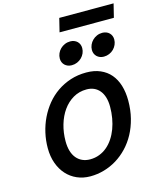

<svg xmlns="http://www.w3.org/2000/svg" viewBox="-161 -1258 1142 1382"><g transform="rotate(-15 410.5 -567.0)"><path d="M741.7 -444.8Q741.7 -374.5 726.3 -313.5Q710.9 -252.4 683.6 -201.7Q656.2 -150.9 618.4 -111.1Q580.6 -71.3 535.9 -43.9Q491.2 -16.6 440.9 -2.2Q390.6 12.2 338.4 12.2Q284.7 12.2 239.7 -7.6Q194.8 -27.3 162.4 -63.2Q129.9 -99.1 111.6 -149.9Q93.3 -200.7 93.3 -263.2Q93.3 -320.8 106 -376.7Q118.7 -432.6 143.1 -483.2Q167.5 -533.7 202.6 -576.7Q237.8 -619.6 283.2 -650.9Q328.6 -682.1 383.3 -700Q438 -717.8 501 -717.8Q560.1 -717.8 605.2 -698.2Q650.4 -678.7 680.7 -643.1Q710.9 -607.4 726.3 -557.1Q741.7 -506.8 741.7 -444.8ZM368.2 -106.4Q405.3 -106.4 437.5 -118.9Q469.7 -131.3 495.8 -153.6Q522 -175.8 542.2 -206.5Q562.5 -237.3 576.2 -273.7Q589.8 -310.1 596.9 -351.1Q604 -392.1 604 -435.1Q604 -474.6 595 -505.1Q585.9 -535.6 568.6 -556.6Q551.3 -577.6 526.9 -588.6Q502.4 -599.6 471.7 -599.6Q416.5 -599.6 371.8 -573.5Q327.1 -547.4 295.7 -503.2Q264.2 -459 247.1 -400.6Q230 -342.3 230 -277.3Q230 -236.3 239.5 -204.6Q249 -172.9 267.1 -151.1Q285.2 -129.4 310.8 -117.9Q336.4 -106.4 368.2 -106.4ZM343.8 -863.3Q343.8 -883.3 351.8 -901.6Q359.9 -919.9 374 -933.8Q388.2 -947.8 407.2 -955.8Q426.3 -963.9 447.8 -963.9Q463.9 -963.9 477.1 -958.7Q490.2 -953.6 499.8 -944.3Q509.3 -935.1 514.4 -922.6Q519.5 -910.2 519.5 -895.5Q519.5 -875 511.5 -856.9Q503.4 -838.9 489.3 -825Q475.1 -811 456.3 -803Q437.5 -794.9 415.5 -794.9Q399.9 -794.9 386.7 -800Q373.5 -805.2 364 -814.2Q354.5 -823.2 349.1 -835.7Q343.8 -848.1 343.8 -863.3ZM583 -863.3Q583 -883.3 591.1 -901.4Q599.1 -919.4 613 -933.3Q627 -947.3 646 -955.6Q665 -963.9 686.5 -963.9Q702.6 -963.9 715.8 -958.7Q729 -953.6 738.5 -944.3Q748 -935.1 753.2 -922.6Q758.3 -910.2 758.3 -895.5Q758.3 -875.5 750.2 -857.2Q742.2 -838.9 728.3 -825Q714.4 -811 695.3 -803Q676.3 -794.9 654.8 -794.9Q639.2 -794.9 626 -800Q612.8 -805.2 603.3 -814.2Q593.8 -823.2 588.4 -835.7Q583 -848.1 583 -863.3ZM416 -1147.5H820.8L795.9 -1046.4H391.1Z"/></g></svg>

Font: Andika New Basic
Style: Bold Italic
Weight: 700
Italic angle: -14°
Designer: Victor Gaultney, Annie Olsen, Pablo Ugerman
Foundry: SIL International
Version: Version 5.500